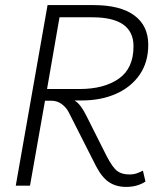

<svg xmlns="http://www.w3.org/2000/svg" viewBox="-20 -730 605 755"><path d="M542 -59 552 -16Q520 5 476 5Q437 5 409 -13.5Q381 -32 358 -76L250 -289Q241 -307 223 -320.5Q205 -334 181 -334H157L98 0H42L167 -710H347Q453 -710 508 -669.5Q563 -629 563 -554Q563 -485 529 -436Q495 -387 436 -361Q377 -335 302 -335H273Q286 -327 297 -312.5Q308 -298 319 -276L400 -115Q423 -71 441 -57.5Q459 -44 489 -44Q505 -44 518 -48.5Q531 -53 542 -59ZM343 -662H214L165 -380H293Q389 -380 447 -420.5Q505 -461 505 -548Q505 -662 343 -662Z"/></svg>

Font: Livvic Light
Style: Italic
Weight: 300
Italic angle: -10°
Designer: Jacques Le Bailly, Baron von Fonthausen
Version: Version 1.001; ttfautohint (v1.8.2)